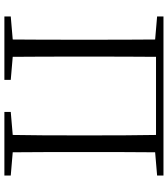

<svg xmlns="http://www.w3.org/2000/svg" viewBox="35 -800 765 875"><g transform="rotate(90 417.5 -362.5)"><path d="M55 -696 160 -687C161 -590 161 -490 161 -390V-342C161 -231 161 -135 160 -38L55 -29V0H344V-29L239 -38C238 -136 238 -231 238 -342V-390C238 -491 238 -593 239 -691H595C597 -592 597 -491 597 -390V-342C597 -231 597 -135 595 -38L490 -29V0H780V-29L674 -38C673 -136 673 -232 673 -342V-390C673 -490 673 -590 674 -687L780 -696V-725H55Z"/></g></svg>

Font: Noto Serif TC Light
Style: Regular
Weight: 300
Designer: Ryoko NISHIZUKA 西塚涼子 (kana & ideographs); Frank Grießhammer (Latin, Greek & Cyrillic); Wenlong ZHANG 张文龙 (bopomofo); San
Foundry: Adobe
Version: Version 2.001;hotconv 1.1.0;makeotfexe 2.6.0